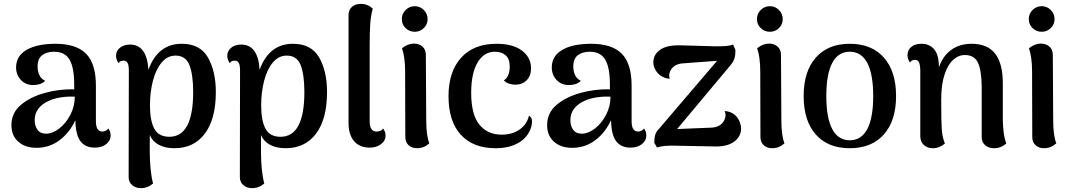

<svg xmlns="http://www.w3.org/2000/svg" viewBox="-20 -752 5532 991"><path d="M551 -52Q551 -26 528 -8Q505 10 469 10Q420 10 395 -23.5Q370 -57 369 -132Q339 -67 287 -28Q235 11 168 11Q110 11 74.5 -20.5Q39 -52 39 -106Q39 -169 87 -210Q135 -251 210 -272Q285 -293 363 -291V-316Q363 -403 339 -444Q315 -485 259 -485Q221 -485 197.5 -467Q174 -449 174 -408Q174 -385 183 -365Q192 -345 213 -335Q203 -324 186.5 -318.5Q170 -313 152 -313Q112 -313 87.5 -339.5Q63 -366 63 -404Q63 -463 117 -494.5Q171 -526 266 -526Q374 -526 424.5 -474.5Q475 -423 475 -310V-126Q475 -73 509 -73Q517 -73 525.5 -77Q534 -81 539 -89Q551 -73 551 -52ZM366 -253Q331 -255 295 -249.5Q259 -244 233 -232Q198 -217 178.5 -191.5Q159 -166 159 -132Q159 -102 173.5 -82Q188 -62 218 -62Q251 -62 285.5 -88.5Q320 -115 343 -159Q366 -203 366 -253Z M1094 -277Q1094 -138 1037.5 -62.5Q981 13 880 13Q833 13 800 -4.5Q767 -22 753 -55V25Q753 131 770 195Q743 219 707 219Q680 219 662 203.5Q644 188 644 162L645 -388Q645 -415 638.5 -427Q632 -439 618 -439Q599 -439 592 -426Q579 -445 579 -464Q579 -489 599 -505.5Q619 -522 651 -522Q738 -522 746 -392Q795 -526 918 -526Q1013 -526 1053.5 -455Q1094 -384 1094 -277ZM977 -277Q977 -366 958 -415.5Q939 -465 886 -465Q844 -465 814 -429Q784 -393 769 -334Q754 -275 754 -209Q754 -129 776.5 -87.5Q799 -46 854 -46Q977 -46 977 -277Z M1668 -277Q1668 -138 1611.5 -62.5Q1555 13 1454 13Q1407 13 1374 -4.5Q1341 -22 1327 -55V25Q1327 131 1344 195Q1317 219 1281 219Q1254 219 1236 203.5Q1218 188 1218 162L1219 -388Q1219 -415 1212.5 -427Q1206 -439 1192 -439Q1173 -439 1166 -426Q1153 -445 1153 -464Q1153 -489 1173 -505.5Q1193 -522 1225 -522Q1312 -522 1320 -392Q1369 -526 1492 -526Q1587 -526 1627.5 -455Q1668 -384 1668 -277ZM1551 -277Q1551 -366 1532 -415.5Q1513 -465 1460 -465Q1418 -465 1388 -429Q1358 -393 1343 -334Q1328 -275 1328 -209Q1328 -129 1350.5 -87.5Q1373 -46 1428 -46Q1551 -46 1551 -277Z M1779 -117V-674Q1779 -701 1796.5 -716.5Q1814 -732 1842 -732Q1879 -732 1904 -707Q1894 -671 1891 -629.5Q1888 -588 1888 -512V-126Q1888 -73 1924 -73Q1934 -73 1943.5 -77Q1953 -81 1957 -89Q1970 -73 1970 -52Q1970 -25 1946 -7.5Q1922 10 1889 10Q1836 10 1807.5 -23.5Q1779 -57 1779 -117Z M2054 -653Q2054 -681 2073.5 -700.5Q2093 -720 2121 -720Q2148 -720 2167.5 -700.5Q2187 -681 2187 -653Q2187 -626 2167.5 -607Q2148 -588 2121 -588Q2093 -588 2073.5 -607Q2054 -626 2054 -653ZM2196 -12Q2168 13 2133 13Q2106 13 2089 -2.5Q2072 -18 2072 -45L2071 -383Q2071 -456 2055 -503Q2085 -527 2116 -527Q2143 -527 2160.5 -511.5Q2178 -496 2178 -469L2180 -131Q2180 -53 2196 -12Z M2295 -256Q2295 -382 2360 -454Q2425 -526 2543 -526Q2628 -526 2674.5 -490.5Q2721 -455 2721 -399Q2721 -361 2698.5 -338Q2676 -315 2640 -315Q2623 -315 2606.5 -320.5Q2590 -326 2581 -337Q2611 -357 2611 -408Q2611 -448 2590 -466.5Q2569 -485 2534 -485Q2478 -485 2445 -429.5Q2412 -374 2412 -273Q2412 -161 2454 -109Q2496 -57 2570 -57Q2623 -57 2661 -83Q2699 -109 2710 -154Q2726 -148 2726 -125Q2726 -112 2722 -97Q2706 -44 2657.5 -15.5Q2609 13 2538 13Q2422 13 2358.5 -56.5Q2295 -126 2295 -256Z M3316 -52Q3316 -26 3293 -8Q3270 10 3234 10Q3185 10 3160 -23.5Q3135 -57 3134 -132Q3104 -67 3052 -28Q3000 11 2933 11Q2875 11 2839.5 -20.5Q2804 -52 2804 -106Q2804 -169 2852 -210Q2900 -251 2975 -272Q3050 -293 3128 -291V-316Q3128 -403 3104 -444Q3080 -485 3024 -485Q2986 -485 2962.5 -467Q2939 -449 2939 -408Q2939 -385 2948 -365Q2957 -345 2978 -335Q2968 -324 2951.5 -318.5Q2935 -313 2917 -313Q2877 -313 2852.5 -339.5Q2828 -366 2828 -404Q2828 -463 2882 -494.5Q2936 -526 3031 -526Q3139 -526 3189.5 -474.5Q3240 -423 3240 -310V-126Q3240 -73 3274 -73Q3282 -73 3290.5 -77Q3299 -81 3304 -89Q3316 -73 3316 -52ZM3131 -253Q3096 -255 3060 -249.5Q3024 -244 2998 -232Q2963 -217 2943.5 -191.5Q2924 -166 2924 -132Q2924 -102 2938.5 -82Q2953 -62 2983 -62Q3016 -62 3050.5 -88.5Q3085 -115 3108 -159Q3131 -203 3131 -253Z M3805 -89Q3805 -47 3769.5 -21Q3734 5 3672 4L3464 0Q3406 -2 3371 9L3357 -15Q3357 -40 3362 -56.5Q3367 -73 3383 -89L3681 -438L3505 -425Q3462 -422 3443 -392Q3434 -377 3434 -362Q3434 -354 3437 -346Q3421 -346 3408 -352Q3382 -362 3367 -385Q3352 -408 3352 -429Q3352 -470 3387 -495Q3422 -520 3492 -518L3672 -513Q3707 -513 3727.5 -514.5Q3748 -516 3764 -522L3776 -494Q3776 -468 3771 -451Q3766 -434 3751 -416L3475 -86L3647 -93Q3701 -94 3719 -133Q3725 -145 3725 -157Q3725 -169 3720 -179Q3737 -178 3749 -173Q3777 -162 3791 -137Q3805 -112 3805 -89Z M3887 -653Q3887 -681 3906.5 -700.5Q3926 -720 3954 -720Q3981 -720 4000.5 -700.5Q4020 -681 4020 -653Q4020 -626 4000.5 -607Q3981 -588 3954 -588Q3926 -588 3906.5 -607Q3887 -626 3887 -653ZM4029 -12Q4001 13 3966 13Q3939 13 3922 -2.5Q3905 -18 3905 -45L3904 -383Q3904 -456 3888 -503Q3918 -527 3949 -527Q3976 -527 3993.5 -511.5Q4011 -496 4011 -469L4013 -131Q4013 -53 4029 -12Z M4128 -256Q4128 -384 4191 -455Q4254 -526 4366 -526Q4479 -526 4542 -455Q4605 -384 4605 -256Q4605 -129 4542 -58Q4479 13 4366 13Q4253 13 4190.5 -58Q4128 -129 4128 -256ZM4487 -256Q4487 -369 4456.5 -427Q4426 -485 4366 -485Q4306 -485 4275.5 -427Q4245 -369 4245 -256Q4245 -144 4275.5 -86Q4306 -28 4366 -28Q4426 -28 4456.5 -86Q4487 -144 4487 -256Z M5174 -12Q5147 13 5111 13Q5083 13 5065 -2.5Q5047 -18 5047 -45V-306Q5046 -389 5027.5 -428.5Q5009 -468 4960 -468Q4927 -468 4899.5 -443Q4872 -418 4855 -366.5Q4838 -315 4838 -238Q4838 -120 4841 -82Q4844 -44 4857 -11Q4847 -2 4830.5 5.5Q4814 13 4795 13Q4766 13 4748 -4Q4730 -21 4730 -50V-391Q4729 -419 4723 -431Q4717 -443 4703 -443Q4684 -443 4677 -429Q4664 -448 4664 -467Q4664 -493 4683 -509.5Q4702 -526 4736 -526Q4779 -526 4802.5 -496.5Q4826 -467 4826 -409V-404Q4846 -463 4889.5 -494.5Q4933 -526 4995 -526Q5077 -526 5116.5 -475Q5156 -424 5156 -322V-131Q5158 -49 5174 -12Z M5290 -653Q5290 -681 5309.5 -700.5Q5329 -720 5357 -720Q5384 -720 5403.5 -700.5Q5423 -681 5423 -653Q5423 -626 5403.5 -607Q5384 -588 5357 -588Q5329 -588 5309.5 -607Q5290 -626 5290 -653ZM5432 -12Q5404 13 5369 13Q5342 13 5325 -2.5Q5308 -18 5308 -45L5307 -383Q5307 -456 5291 -503Q5321 -527 5352 -527Q5379 -527 5396.5 -511.5Q5414 -496 5414 -469L5416 -131Q5416 -53 5432 -12Z"/></svg>

Font: Arima Madurai
Style: Bold
Weight: 700
Designer: Joana Correia and Natanael Gama
Foundry: NDISCOVER
Version: Version 1.019